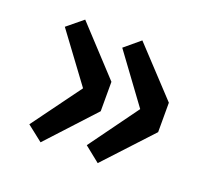

<svg xmlns="http://www.w3.org/2000/svg" viewBox="-85 -608 698 644"><g transform="rotate(20 264.5 -286.0)"><path d="M117 -67 271 -234V-339L117 -505L61 -459L189 -286L61 -111ZM321 -67 476 -234V-339L321 -505L266 -459L393 -286L266 -111Z"/></g></svg>

Font: Noto Sans HK
Style: Bold
Weight: 700
Designer: Ryoko NISHIZUKA 西塚涼子 (kana, bopomofo & ideographs); Paul D. Hunt (Latin, Greek & Cyrillic); Sandoll Communications 산돌커뮤니
Foundry: Adobe
Version: Version 2.002;hotconv 1.0.116;makeotfexe 2.5.65601